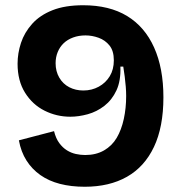

<svg xmlns="http://www.w3.org/2000/svg" viewBox="-20 -696 692 732"><path d="M303 16Q251 16 208.5 5Q166 -6 134 -28.5Q102 -51 81 -84Q60 -117 52 -161L186 -196Q193 -168 206 -150.5Q219 -133 235 -123Q251 -113 269 -109Q287 -105 305 -105Q346 -105 376.5 -122.5Q407 -140 425 -170.5Q443 -201 452 -242.5Q461 -284 461 -330Q461 -347 459.5 -365.5Q458 -384 455.5 -404Q453 -424 450 -442H439Q441 -388 424 -351.5Q407 -315 378 -292.5Q349 -270 314.5 -260.5Q280 -251 248 -251Q196 -251 150 -274Q104 -297 75.5 -342.5Q47 -388 47 -453Q47 -493 60 -532.5Q73 -572 102.5 -605Q132 -638 180 -657Q228 -676 297 -676Q397 -676 464.5 -635Q532 -594 567.5 -515Q603 -436 603 -325Q603 -212 567 -136Q531 -60 464 -22Q397 16 303 16ZM298 -351Q330 -351 356.5 -365.5Q383 -380 398.5 -405.5Q414 -431 414 -466Q414 -502 397.5 -522.5Q381 -543 356 -552Q331 -561 306 -561Q280 -561 258.5 -553Q237 -545 222.5 -531Q208 -517 200 -497.5Q192 -478 192 -455Q192 -424 206 -400Q220 -376 244 -363.5Q268 -351 298 -351Z"/></svg>

Font: Bricolage Grotesque
Style: Bold
Weight: 700
Designer: Mathieu Triay
Foundry: Atelier Triay
Version: Version 1.001;gftools[0.9.33.dev8+g029e19f]